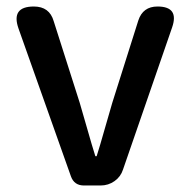

<svg xmlns="http://www.w3.org/2000/svg" viewBox="-20 -570 585 590"><path d="M238 0Q208 0 198 -28L37 -482Q13 -550 84 -550Q132 -550 145 -505L225 -254Q237 -212 262 -126Q269 -102 273 -90H277Q281 -102 288 -126Q313 -212 325 -254L405 -507Q419 -550 464 -550Q531 -550 509 -486L358 -49Q351 -27 332 -13.5Q313 0 289 0H274Z"/></svg>

Font: GenSenRounded JP M
Style: Regular
Weight: 500
Version: Version 1.501;PS 1;hotconv 16.6.51;makeotf.lib2.5.65220